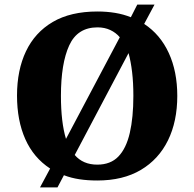

<svg xmlns="http://www.w3.org/2000/svg" viewBox="-20 -775 845 835"><path d="M198 -42Q126 -89 90 -170Q54 -251 54 -359Q54 -470 93 -552Q132 -634 209.5 -679.5Q287 -725 404 -725Q444 -725 480.5 -719Q517 -713 549 -700L577 -755H652L607 -671Q677 -625 714 -544.5Q751 -464 751 -358Q751 -247 710.5 -164.5Q670 -82 592.5 -36Q515 10 403 10Q361 10 325 4.5Q289 -1 258 -13L230 40H154ZM403 -59Q461 -59 495 -94.5Q529 -130 544.5 -197Q560 -264 560 -358Q560 -415 554.5 -461.5Q549 -508 539 -544L305 -101Q341 -59 403 -59ZM501 -613Q484 -633 459.5 -644.5Q435 -656 404 -656Q317 -656 281 -577.5Q245 -499 245 -358Q245 -301 250.5 -254Q256 -207 267 -171Z"/></svg>

Font: Noto Serif Gujarati ExtraBold
Style: Regular
Weight: 800
Version: Version 2.102